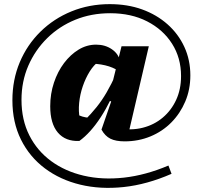

<svg xmlns="http://www.w3.org/2000/svg" viewBox="-20 -704 971 929"><path d="M810 137Q691 189 578.5 201Q466 213 368.5 189.5Q271 166 197 110.5Q123 55 81.5 -28.5Q40 -112 40 -219Q40 -318 75.5 -402.5Q111 -487 175.5 -550.5Q240 -614 326 -649Q412 -684 511 -684Q597 -684 667.5 -658.5Q738 -633 790.5 -586.5Q843 -540 872 -477Q901 -414 901 -339Q901 -271 876.5 -213Q852 -155 809 -111.5Q766 -68 708 -44Q650 -20 583 -20Q540 -20 514 -33Q488 -46 471 -77L518 -213L503 -219L568 -480H700L600 -51L553 -83Q616 -72 671 -86Q726 -100 767.5 -135Q809 -170 832.5 -221Q856 -272 856 -336Q856 -424 812.5 -492.5Q769 -561 692 -600.5Q615 -640 513 -640Q422 -640 344.5 -608.5Q267 -577 208.5 -519.5Q150 -462 117 -386Q84 -310 84 -221Q84 -124 122 -49Q160 26 227.5 75.5Q295 125 385 146Q475 167 579.5 155.5Q684 144 795 97ZM364 -22Q297 -19 260 -62.5Q223 -106 223 -190Q223 -250 241 -304Q259 -358 290 -399Q321 -440 360.5 -464Q400 -488 445 -488Q489 -488 521.5 -465.5Q554 -443 560 -409L557 -359Q527 -379 488.5 -388Q450 -397 405 -396L457 -406Q434 -390 414 -358Q394 -326 380.5 -286.5Q367 -247 363 -206Q359 -165 366 -131L349 -153Q377 -136 414 -134L388 -120Q421 -153 447.5 -186Q474 -219 496.5 -258Q519 -297 542 -347L565 -334Q517 -213 467.5 -137Q418 -61 364 -22Z"/></svg>

Font: Piazzolla Thin Black
Style: Regular
Weight: 900
Version: Version 2.005